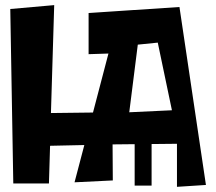

<svg xmlns="http://www.w3.org/2000/svg" viewBox="-20 -722 839 747"><path d="M418 -160.2 418.9 -20 270 -12.7 308.1 -157.7 174.8 -154.8 170.4 -8.3H31.7L20 -687L190.9 -702.1L178.2 -282.2L341.8 -284.2L401.9 -513.7L324.7 -511.2V-671.4L678.2 -694.8L781.2 -2.4L668.5 4.9V-162.6L569.8 -161.6V0H503.9V-161.1ZM482.9 -285.2 648.9 -293 593.8 -556.2 516.1 -548.3Z"/></svg>

Font: Some Time Later
Style: Regular
Weight: 400
Version: Version 003.300